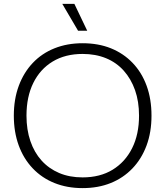

<svg xmlns="http://www.w3.org/2000/svg" viewBox="-20 -958 849 986"><path d="M404 8Q325 8 260 -18Q195 -44 148 -93.5Q101 -143 76 -211.5Q51 -280 51 -364Q51 -449 76.5 -517.5Q102 -586 148.5 -635Q195 -684 260 -710Q325 -736 404 -736Q485 -736 549.5 -710Q614 -684 661 -635Q708 -586 733 -517.5Q758 -449 758 -364Q758 -279 732.5 -210.5Q707 -142 660 -93Q613 -44 548.5 -18Q484 8 404 8ZM404 -47Q494 -47 558.5 -86.5Q623 -126 658.5 -197Q694 -268 694 -364Q694 -437 673.5 -495Q653 -553 615.5 -595Q578 -637 524.5 -659Q471 -681 404 -681Q315 -681 250.5 -642Q186 -603 151 -532Q116 -461 116 -364Q116 -292 136 -233.5Q156 -175 193.5 -133.5Q231 -92 284 -69.5Q337 -47 404 -47ZM381 -800 300 -938H362L428 -800Z"/></svg>

Font: Mona Sans Light
Style: Regular
Weight: 300
Designer: Deni Anggara
Foundry: GitHub
Version: Version 2.000